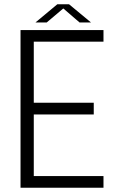

<svg xmlns="http://www.w3.org/2000/svg" viewBox="-20 -878 580 898"><path d="M464 -54.5V0H76V-737.5H464V-683H138V-397.5H418.5V-342.5H138V-54.5ZM146 -773 248 -858H303L405.5 -773H352L276 -838.5L198.5 -773Z"/></svg>

Font: Epilogue Light
Style: Regular
Weight: 300
Designer: Tyler Finck
Foundry: Etcetera Type Co
Version: Version 2.111; ttfautohint (v1.8.3)